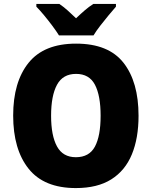

<svg xmlns="http://www.w3.org/2000/svg" viewBox="-20 -947 772 977"><path d="M685 -358Q685 -244 651 -161.5Q617 -79 546.5 -34.5Q476 10 366 10Q204 10 125.5 -88.5Q47 -187 47 -359Q47 -530 125.5 -627.5Q204 -725 367 -725Q532 -725 608.5 -627.5Q685 -530 685 -358ZM240 -358Q240 -257 270 -202Q300 -147 366 -147Q434 -147 463 -201Q492 -255 492 -358Q492 -461 463 -516Q434 -571 367 -571Q300 -571 270 -515.5Q240 -460 240 -358ZM280 -767Q267 -788 246.5 -815.5Q226 -843 204 -869.5Q182 -896 165 -913V-927H282Q304 -912 323.5 -894.5Q343 -877 367 -854Q391 -877 412 -895Q433 -913 455 -927H570V-913Q554 -895 532.5 -869Q511 -843 490 -816Q469 -789 456 -767Z"/></svg>

Font: Noto Sans SemiCondensed Black
Style: Regular
Weight: 900
Width: 4
Designer: Monotype Design Team
Foundry: Monotype Imaging Inc.
Version: Version 2.013; ttfautohint (v1.8.4.7-5d5b)